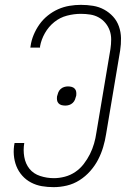

<svg xmlns="http://www.w3.org/2000/svg" viewBox="-20 -763 540 791"><path d="M201 8Q176 8 152.5 4Q129 0 108 -11Q87 -22 71.5 -39.5Q56 -57 47.5 -78.5Q39 -100 37 -124.5Q35 -149 40 -174H80Q75 -145 80 -116.5Q85 -88 101.5 -67.5Q118 -47 145.5 -38Q173 -29 202 -29Q224 -29 247 -35Q270 -41 290 -54.5Q310 -68 325 -87.5Q340 -107 350.5 -128Q361 -149 367.5 -171.5Q374 -194 377 -216L435 -561Q438 -581 438 -600.5Q438 -620 432 -637Q426 -654 414.5 -668Q403 -682 387 -691Q371 -700 352 -703Q333 -706 313 -706Q285 -706 256 -698.5Q227 -691 203.5 -672Q180 -653 165 -626.5Q150 -600 145 -572V-567H105L106 -573Q109 -596 118.5 -619Q128 -642 142.5 -662.5Q157 -683 177 -699Q197 -715 219.5 -725Q242 -735 266 -739Q290 -743 313 -743Q339 -743 363.5 -739Q388 -735 409 -723.5Q430 -712 446 -694.5Q462 -677 470 -654Q478 -631 478.5 -606Q479 -581 475 -555L417 -210Q413 -184 405 -157Q397 -130 384 -105Q371 -80 351.5 -58Q332 -36 307.5 -20.5Q283 -5 255.5 1.5Q228 8 201 8ZM249 -328Q241 -328 233.5 -330Q226 -332 221 -337.5Q216 -343 215 -350.5Q214 -358 215 -366Q217 -374 220 -382Q223 -390 229.5 -396Q236 -402 244 -404.5Q252 -407 260 -407Q268 -407 275.5 -405Q283 -403 288 -397.5Q293 -392 294 -384.5Q295 -377 294 -369Q292 -361 289 -353Q286 -345 279.5 -339Q273 -333 265 -330.5Q257 -328 249 -328Z"/></svg>

Font: Iosevka SS18 Extralight
Style: Italic
Weight: 200
Italic angle: -9°
Monospace: yes
Designer: Belleve Invis
Foundry: Belleve Invis
Version: Version 25.1.1; ttfautohint (v1.8.4)